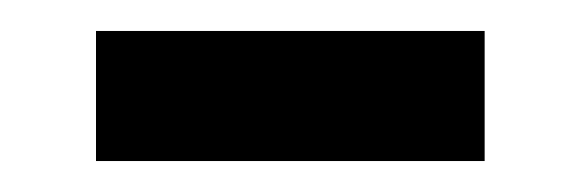

<svg xmlns="http://www.w3.org/2000/svg" viewBox="-20 -363 374 124"><path d="M42 -259V-343H293V-259Z"/></svg>

Font: Aleo Medium
Style: Regular
Weight: 500
Designer: Alessio Laiso
Foundry: Alessio Laiso
Version: Version 2.001;gftools[0.9.29]